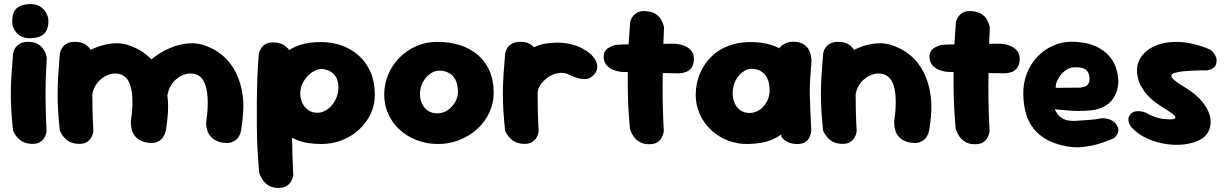

<svg xmlns="http://www.w3.org/2000/svg" viewBox="-20 -705 6009 940"><path d="M130 -1Q105 -3 89 -12.5Q73 -22 63 -34.5Q53 -47 48.5 -56Q44 -65 44 -65Q38 -119 35.5 -163Q33 -207 33 -248Q33 -289 36 -335.5Q39 -382 44 -442Q44 -442 46 -451Q48 -460 55.5 -471.5Q63 -483 79 -492Q95 -501 123 -500Q152 -499 169.5 -487Q187 -475 195.5 -460Q204 -445 206.5 -433.5Q209 -422 209 -422Q206 -374 204.5 -333Q203 -292 203 -251.5Q203 -211 204 -165.5Q205 -120 208 -64Q208 -64 206.5 -54Q205 -44 197.5 -31Q190 -18 174.5 -8.5Q159 1 130 -1ZM129 -518Q88 -517 64 -541.5Q40 -566 40 -600Q40 -648 64 -666.5Q88 -685 128 -685Q169 -685 193 -659.5Q217 -634 217 -600Q217 -578 209.5 -559.5Q202 -541 183 -530Q164 -519 129 -518Z M689 -9Q659 -18 644.5 -34.5Q630 -51 625.5 -69Q621 -87 621 -100Q621 -113 621 -113Q630 -170 628 -224Q626 -278 608 -310Q593 -334 569 -341.5Q545 -349 518.5 -341.5Q492 -334 469 -313Q446 -291 437 -263Q428 -235 426.5 -207Q425 -179 423 -159Q423 -136 422.5 -122.5Q422 -109 422.5 -100.5Q423 -92 422 -80Q422 -80 421.5 -72.5Q421 -65 416.5 -54.5Q412 -44 399.5 -36Q387 -28 362 -26Q342 -25 326 -36.5Q310 -48 301 -59Q292 -70 292 -70Q283 -83 281 -96.5Q279 -110 280 -130Q281 -150 278 -181Q273 -221 272 -247Q271 -273 275 -293Q279 -313 288 -331.5Q297 -350 313 -374Q335 -402 368.5 -427Q402 -452 441.5 -469Q481 -486 523 -491.5Q565 -497 603 -486Q626 -479 653 -465.5Q680 -452 707 -428Q734 -404 756 -367.5Q778 -331 792 -277Q803 -229 803 -183Q803 -137 793 -72Q793 -72 790 -59Q787 -46 777 -31.5Q767 -17 746.5 -9Q726 -1 689 -9ZM359 -1Q334 -3 318 -12.5Q302 -22 292 -34.5Q282 -47 277.5 -56Q273 -65 273 -65Q267 -119 264.5 -163Q262 -207 262 -248Q262 -289 265 -335.5Q268 -382 273 -442Q273 -442 275 -451Q277 -460 284.5 -471.5Q292 -483 308 -492Q324 -501 352 -500Q381 -499 398.5 -487Q416 -475 424.5 -460Q433 -445 435.5 -433.5Q438 -422 438 -422Q435 -374 433.5 -333Q432 -292 432 -251.5Q432 -211 433 -165.5Q434 -120 437 -64Q437 -64 435.5 -54Q434 -44 426.5 -31Q419 -18 403.5 -8.5Q388 1 359 -1ZM1058 -9Q1028 -18 1013.5 -34.5Q999 -51 994 -69Q989 -87 989.5 -100Q990 -113 990 -113Q999 -170 996.5 -224Q994 -278 976 -310Q962 -334 938 -341.5Q914 -349 887 -341.5Q860 -334 838 -313Q815 -291 806 -263Q797 -235 795.5 -207Q794 -179 792 -159Q792 -136 791.5 -123.5Q791 -111 791 -103.5Q791 -96 789 -84Q789 -84 788.5 -76Q788 -68 783.5 -57.5Q779 -47 766.5 -38.5Q754 -30 730 -28Q709 -27 693.5 -38Q678 -49 669 -60.5Q660 -72 660 -72Q652 -84 650.5 -97.5Q649 -111 649 -131Q649 -151 648 -181Q643 -221 642 -247Q641 -273 644.5 -293Q648 -313 656.5 -331.5Q665 -350 681 -374Q704 -402 737.5 -427Q771 -452 810.5 -469Q850 -486 892 -491.5Q934 -497 972 -486Q995 -479 1022 -465.5Q1049 -452 1076 -428Q1103 -404 1125 -367.5Q1147 -331 1161 -277Q1172 -229 1171.5 -183Q1171 -137 1161 -72Q1161 -72 1158.5 -59Q1156 -46 1146 -31.5Q1136 -17 1115 -9Q1094 -1 1058 -9Z M1554 0Q1481 0 1432.5 -20Q1384 -40 1356.5 -75Q1329 -110 1317 -154.5Q1305 -199 1305 -249Q1305 -311 1321 -358.5Q1337 -406 1368.5 -437.5Q1400 -469 1447.5 -484.5Q1495 -500 1557 -499Q1611 -498 1657.5 -480.5Q1704 -463 1739.5 -430Q1775 -397 1795 -350Q1815 -303 1815 -243Q1816 -193 1795.5 -149Q1775 -105 1739 -71.5Q1703 -38 1655.5 -19Q1608 0 1554 0ZM1343 215Q1314 215 1295.5 203.5Q1277 192 1267 177Q1257 162 1253 151Q1249 140 1249 140Q1245 97 1241.5 39.5Q1238 -18 1237.5 -81.5Q1237 -145 1237.5 -209.5Q1238 -274 1240.5 -334Q1243 -394 1247 -442Q1247 -442 1249.5 -451Q1252 -460 1260.5 -472Q1269 -484 1285 -491.5Q1301 -499 1328 -497Q1357 -494 1374 -481.5Q1391 -469 1399 -454.5Q1407 -440 1410 -429Q1413 -418 1413 -418Q1411 -380 1410 -326Q1409 -272 1408.5 -209.5Q1408 -147 1409 -83Q1410 -19 1411.5 41.5Q1413 102 1416 151Q1416 151 1414 160.5Q1412 170 1405.5 182.5Q1399 195 1384 205Q1369 215 1343 215ZM1533 -153Q1555 -153 1574 -164Q1593 -175 1607 -192.5Q1621 -210 1629 -232Q1637 -254 1637 -275Q1637 -311 1623.5 -330.5Q1610 -350 1591 -358.5Q1572 -367 1555 -367Q1536 -367 1517.5 -357Q1499 -347 1484 -330.5Q1469 -314 1459.5 -292.5Q1450 -271 1450 -247Q1450 -222 1460.5 -200.5Q1471 -179 1489.5 -166Q1508 -153 1533 -153Z M2124 0Q2068 0 2019.5 -19Q1971 -38 1935.5 -71Q1900 -104 1880.5 -148Q1861 -192 1861 -242Q1861 -292 1880 -338.5Q1899 -385 1934.5 -421.5Q1970 -458 2017.5 -479Q2065 -500 2122 -500Q2179 -500 2228.5 -485Q2278 -470 2316 -439Q2354 -408 2375.5 -361Q2397 -314 2397 -250Q2397 -200 2376 -154.5Q2355 -109 2317.5 -74.5Q2280 -40 2230.5 -20Q2181 0 2124 0ZM2121 -150Q2141 -150 2159 -158.5Q2177 -167 2191 -182Q2205 -197 2213.5 -215.5Q2222 -234 2222 -255Q2222 -291 2210 -314Q2198 -337 2177.5 -348Q2157 -359 2131 -359Q2111 -359 2094 -349Q2077 -339 2064 -323Q2051 -307 2043.5 -287Q2036 -267 2036 -246Q2036 -218 2046.5 -196.5Q2057 -175 2076 -162.5Q2095 -150 2121 -150Z M2527 -55Q2505 -53 2492.5 -67.5Q2480 -82 2475 -102Q2470 -122 2469 -137.5Q2468 -153 2468 -153Q2461 -183 2458.5 -200Q2456 -217 2457 -227Q2458 -237 2459 -245.5Q2460 -254 2460 -266Q2464 -325 2488 -371Q2512 -417 2551 -447Q2590 -477 2637 -489Q2695 -500 2741 -494.5Q2787 -489 2820.5 -473Q2854 -457 2875 -437Q2875 -437 2880.5 -431Q2886 -425 2893 -414.5Q2900 -404 2903 -390.5Q2906 -377 2901.5 -362Q2897 -347 2880 -332Q2865 -318 2844 -318Q2823 -318 2804.5 -324Q2786 -330 2773 -336Q2760 -342 2760 -342Q2746 -350 2721 -348Q2696 -346 2671 -332Q2649 -318 2632.5 -298.5Q2616 -279 2612 -254Q2610 -232 2608 -214Q2606 -196 2605.5 -179.5Q2605 -163 2605 -144.5Q2605 -126 2606 -104Q2606 -104 2600 -93Q2594 -82 2577 -70.5Q2560 -59 2527 -55ZM2539 -1Q2514 -3 2498 -12.5Q2482 -22 2472 -34.5Q2462 -47 2457.5 -56Q2453 -65 2453 -65Q2447 -119 2444.5 -163Q2442 -207 2442 -248Q2442 -289 2445 -335.5Q2448 -382 2453 -442Q2453 -442 2455 -451Q2457 -460 2464.5 -471.5Q2472 -483 2488 -492Q2504 -501 2532 -500Q2561 -499 2578.5 -487Q2596 -475 2604.5 -460Q2613 -445 2615.5 -433.5Q2618 -422 2618 -422Q2615 -374 2613.5 -333Q2612 -292 2612 -251.5Q2612 -211 2613 -165.5Q2614 -120 2617 -64Q2617 -64 2615.5 -54Q2614 -44 2606.5 -31Q2599 -18 2583.5 -8.5Q2568 1 2539 -1Z M3158 1Q3129 1 3110.5 -10.5Q3092 -22 3082 -37Q3072 -52 3068 -63.5Q3064 -75 3064 -75Q3060 -118 3057 -169Q3054 -220 3053.5 -274.5Q3053 -329 3054 -384Q3055 -439 3058 -493Q3061 -547 3065 -596Q3065 -596 3067.5 -605Q3070 -614 3078.5 -625.5Q3087 -637 3103 -645Q3119 -653 3146 -650Q3176 -647 3192.5 -635Q3209 -623 3217 -608.5Q3225 -594 3228 -583Q3231 -572 3231 -572Q3229 -533 3227.5 -485Q3226 -437 3225 -384Q3224 -331 3224 -275.5Q3224 -220 3225.5 -166Q3227 -112 3230 -63Q3230 -63 3228 -53.5Q3226 -44 3219.5 -31Q3213 -18 3198.5 -8.5Q3184 1 3158 1ZM3300 -346Q3221 -347 3150.5 -349.5Q3080 -352 3025 -353Q3025 -353 3013 -354.5Q3001 -356 2983.5 -362.5Q2966 -369 2952.5 -382.5Q2939 -396 2936 -420Q2934 -441 2942 -453.5Q2950 -466 2962 -472.5Q2974 -479 2983.5 -482Q2993 -485 2993 -485Q3001 -486 3023 -487Q3045 -488 3076 -488.5Q3107 -489 3143 -489.5Q3179 -490 3215 -490.5Q3251 -491 3283 -491Q3283 -491 3292.5 -490Q3302 -489 3316.5 -485.5Q3331 -482 3345 -473.5Q3359 -465 3368.5 -450.5Q3378 -436 3377 -413Q3376 -386 3364 -371.5Q3352 -357 3337 -352Q3322 -347 3311 -346.5Q3300 -346 3300 -346Z M3643 0Q3589 1 3542.5 -17.5Q3496 -36 3460.5 -69.5Q3425 -103 3405.5 -147.5Q3386 -192 3386 -242Q3387 -300 3407.5 -347Q3428 -394 3463 -428Q3498 -462 3545 -480Q3592 -498 3646 -499Q3730 -500 3785.5 -473.5Q3841 -447 3869 -391.5Q3897 -336 3897 -250Q3897 -200 3883 -155.5Q3869 -111 3838.5 -76.5Q3808 -42 3760 -21.5Q3712 -1 3643 0ZM3650 -152Q3669 -152 3687 -160.5Q3705 -169 3718.5 -184.5Q3732 -200 3740 -220Q3748 -240 3748 -261Q3748 -298 3736.5 -321.5Q3725 -345 3705.5 -356.5Q3686 -368 3660 -368Q3641 -368 3624 -357.5Q3607 -347 3594 -330.5Q3581 -314 3574 -293Q3567 -272 3567 -250Q3567 -222 3577 -199.5Q3587 -177 3606 -164.5Q3625 -152 3650 -152ZM3884 0Q3857 0 3839.5 -8.5Q3822 -17 3814 -25.5Q3806 -34 3806 -34Q3799 -107 3793.5 -176Q3788 -245 3788.5 -318Q3789 -391 3796 -471Q3796 -471 3804 -479Q3812 -487 3829.5 -494.5Q3847 -502 3876 -500Q3906 -497 3922.5 -482.5Q3939 -468 3945 -450.5Q3951 -433 3952 -420Q3953 -407 3953 -407Q3949 -356 3946.5 -319Q3944 -282 3944.5 -246.5Q3945 -211 3947 -169Q3949 -127 3952 -65Q3952 -65 3950.5 -55.5Q3949 -46 3943 -33Q3937 -20 3923 -10Q3909 0 3884 0Z M4426 -9Q4396 -18 4381.5 -34.5Q4367 -51 4362.5 -69Q4358 -87 4358 -100Q4358 -113 4358 -113Q4367 -170 4365 -224Q4363 -278 4345 -310Q4330 -334 4306 -341.5Q4282 -349 4255.5 -341.5Q4229 -334 4206 -313Q4183 -291 4174 -263Q4165 -235 4163.5 -207Q4162 -179 4160 -159Q4160 -136 4159.5 -122.5Q4159 -109 4159.5 -100.5Q4160 -92 4159 -80Q4159 -80 4158.5 -72.5Q4158 -65 4153.5 -54.5Q4149 -44 4136.5 -36Q4124 -28 4099 -26Q4079 -25 4063 -36.5Q4047 -48 4038 -59Q4029 -70 4029 -70Q4020 -83 4018 -96.5Q4016 -110 4017 -130Q4018 -150 4015 -181Q4010 -221 4009 -247Q4008 -273 4012 -293Q4016 -313 4025 -331.5Q4034 -350 4050 -374Q4072 -402 4105.5 -427Q4139 -452 4178.5 -469Q4218 -486 4260 -491.5Q4302 -497 4340 -486Q4363 -479 4390 -465.5Q4417 -452 4444 -428Q4471 -404 4493 -367.5Q4515 -331 4529 -277Q4540 -229 4540 -183Q4540 -137 4530 -72Q4530 -72 4527 -59Q4524 -46 4514 -31.5Q4504 -17 4483.5 -9Q4463 -1 4426 -9ZM4096 -1Q4071 -3 4055 -12.5Q4039 -22 4029 -34.5Q4019 -47 4014.5 -56Q4010 -65 4010 -65Q4004 -119 4001.5 -163Q3999 -207 3999 -248Q3999 -289 4002 -335.5Q4005 -382 4010 -442Q4010 -442 4012 -451Q4014 -460 4021.5 -471.5Q4029 -483 4045 -492Q4061 -501 4089 -500Q4118 -499 4135.5 -487Q4153 -475 4161.5 -460Q4170 -445 4172.5 -433.5Q4175 -422 4175 -422Q4172 -374 4170.5 -333Q4169 -292 4169 -251.5Q4169 -211 4170 -165.5Q4171 -120 4174 -64Q4174 -64 4172.5 -54Q4171 -44 4163.5 -31Q4156 -18 4140.5 -8.5Q4125 1 4096 -1Z M4753 1Q4724 1 4705.5 -10.5Q4687 -22 4677 -37Q4667 -52 4663 -63.5Q4659 -75 4659 -75Q4655 -118 4652 -169Q4649 -220 4648.5 -274.5Q4648 -329 4649 -384Q4650 -439 4653 -493Q4656 -547 4660 -596Q4660 -596 4662.5 -605Q4665 -614 4673.5 -625.5Q4682 -637 4698 -645Q4714 -653 4741 -650Q4771 -647 4787.5 -635Q4804 -623 4812 -608.5Q4820 -594 4823 -583Q4826 -572 4826 -572Q4824 -533 4822.5 -485Q4821 -437 4820 -384Q4819 -331 4819 -275.5Q4819 -220 4820.5 -166Q4822 -112 4825 -63Q4825 -63 4823 -53.5Q4821 -44 4814.5 -31Q4808 -18 4793.5 -8.5Q4779 1 4753 1ZM4895 -346Q4816 -347 4745.5 -349.5Q4675 -352 4620 -353Q4620 -353 4608 -354.5Q4596 -356 4578.5 -362.5Q4561 -369 4547.5 -382.5Q4534 -396 4531 -420Q4529 -441 4537 -453.5Q4545 -466 4557 -472.5Q4569 -479 4578.5 -482Q4588 -485 4588 -485Q4596 -486 4618 -487Q4640 -488 4671 -488.5Q4702 -489 4738 -489.5Q4774 -490 4810 -490.5Q4846 -491 4878 -491Q4878 -491 4887.5 -490Q4897 -489 4911.5 -485.5Q4926 -482 4940 -473.5Q4954 -465 4963.5 -450.5Q4973 -436 4972 -413Q4971 -386 4959 -371.5Q4947 -357 4932 -352Q4917 -347 4906 -346.5Q4895 -346 4895 -346Z M5200 11Q5134 -2 5093 -28.5Q5052 -55 5029.5 -90.5Q5007 -126 4998.5 -166Q4990 -206 4990 -246Q4989 -298 5007 -345Q5025 -392 5060 -428.5Q5095 -465 5143 -484.5Q5191 -504 5249 -500Q5308 -496 5347.5 -477Q5387 -458 5410.5 -430.5Q5434 -403 5444 -371.5Q5454 -340 5455 -310Q5456 -263 5430.5 -223.5Q5405 -184 5344 -168Q5328 -165 5307 -163.5Q5286 -162 5263.5 -162Q5241 -162 5220 -163.5Q5199 -165 5182 -166.5Q5165 -168 5154.5 -169Q5144 -170 5144 -170Q5148 -160 5157.5 -146.5Q5167 -133 5186 -123Q5205 -113 5238 -113Q5277 -115 5302.5 -117Q5328 -119 5343 -121Q5358 -123 5364.5 -124.5Q5371 -126 5371 -126Q5371 -126 5379 -126Q5387 -126 5399 -124Q5411 -122 5424 -115Q5437 -108 5446 -94Q5457 -79 5455.5 -66.5Q5454 -54 5448.5 -45Q5443 -36 5437 -31.5Q5431 -27 5431 -27Q5431 -27 5410.5 -18.5Q5390 -10 5356.5 0Q5323 10 5282 14.5Q5241 19 5200 11ZM5149 -275 5271 -276Q5271 -276 5275 -277Q5279 -278 5286 -279.5Q5293 -281 5299.5 -285.5Q5306 -290 5310 -298Q5314 -306 5314 -318Q5314 -338 5306.5 -351.5Q5299 -365 5282 -371Q5265 -377 5234 -375Q5215 -373 5199 -362Q5183 -351 5171 -335Q5159 -319 5153 -302.5Q5147 -286 5149 -275Z M5685 -122Q5731 -117 5734 -128Q5737 -139 5703 -160Q5688 -170 5669.5 -181.5Q5651 -193 5632 -207.5Q5613 -222 5596 -241Q5579 -260 5566 -284Q5553 -308 5548 -339Q5541 -385 5564 -422Q5587 -459 5635.5 -480.5Q5684 -502 5752.5 -499.5Q5821 -497 5904 -463Q5904 -463 5909.5 -458.5Q5915 -454 5922 -445.5Q5929 -437 5933.5 -425Q5938 -413 5935 -397Q5933 -384 5925 -376.5Q5917 -369 5908 -365.5Q5899 -362 5892 -361Q5885 -360 5885 -360Q5885 -360 5880 -360.5Q5875 -361 5865.5 -360.5Q5856 -360 5843.5 -360Q5831 -360 5816.5 -359Q5802 -358 5786 -357Q5770 -356 5753 -353Q5735 -350 5724.5 -345.5Q5714 -341 5715 -332.5Q5716 -324 5732 -310.5Q5748 -297 5783 -276Q5833 -246 5863.5 -210Q5894 -174 5903.5 -137Q5913 -100 5898 -65Q5887 -38 5855.5 -21Q5824 -4 5781 1.5Q5738 7 5691 0.5Q5644 -6 5599.5 -25.5Q5555 -45 5523 -78Q5523 -78 5518 -84Q5513 -90 5508.5 -100Q5504 -110 5504.5 -122Q5505 -134 5515 -146Q5525 -157 5538 -159.5Q5551 -162 5564 -160Q5577 -158 5585 -155Q5593 -152 5593 -152Q5593 -152 5600 -148Q5607 -144 5620 -138Q5633 -132 5650 -127.5Q5667 -123 5685 -122Z"/></svg>

Font: Sour Gummy Black ExtraBold
Style: Regular
Weight: 800
Version: Version 1.000